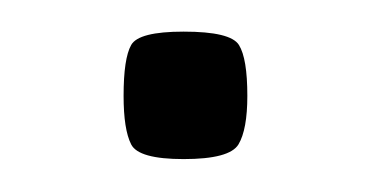

<svg xmlns="http://www.w3.org/2000/svg" viewBox="-20 -97 235 119"><path d="M93.8 1.6Q65.9 1.6 61.3 -7.5Q56.6 -16.7 56.6 -37.6Q56.6 -60.8 61.3 -69.1Q65.9 -77.4 93.8 -77.4Q123 -77.4 128.1 -69.1Q133.3 -60.8 133.3 -37.6Q133.3 -16.7 127.8 -7.5Q122.3 1.6 93.8 1.6Z"/></svg>

Font: Smooch Sans Thin
Style: Regular
Weight: 100
Designer: Robert E. Leuschke
Foundry: Robert E. Leuschke
Version: Version 1.010